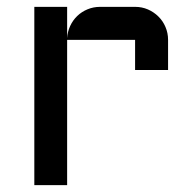

<svg xmlns="http://www.w3.org/2000/svg" viewBox="-20 -540 550 560"><path d="M175.8 -423.8V0H80.1V-520H175.8V-428.2Q176.8 -447.3 184.6 -464.1Q192.4 -481 205.3 -493.4Q218.3 -505.9 235.4 -512.9Q252.4 -520 272 -520H374Q394 -520 411.4 -512.5Q428.7 -504.9 441.9 -491.9Q455.1 -479 462.6 -461.4Q470.2 -443.8 470.2 -423.8V-335.9H374V-423.8Z"/></svg>

Font: Aldrich [RUS by Daymarius]
Style: Regular
Weight: 400
Designer: Matthew Desmond
Foundry: Matthew Desmond
Version: Version 1.002 August 24, 2018